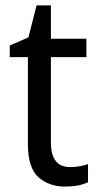

<svg xmlns="http://www.w3.org/2000/svg" viewBox="-20 -679 364 709"><path d="M239 -62Q256 -62 274 -65Q292 -68 305 -73V-6Q271 10 220 10Q161 10 122 -24.5Q83 -59 83 -148V-468H16V-511L85 -541L115 -659H168V-536H299V-468H168V-153Q168 -62 239 -62Z"/></svg>

Font: Noto Sans Ethiopic SemCond
Style: Regular
Weight: 400
Width: 4
Designer: Monotype Design Team
Foundry: Monotype Imaging Inc.
Version: Version 2.102; ttfautohint (v1.8.4.7-5d5b)